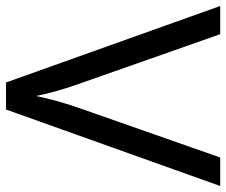

<svg xmlns="http://www.w3.org/2000/svg" viewBox="-77 -677 754 640"><g transform="rotate(90 300.0 -357.0)"><path d="M600 -714 345 0H255L0 -714H94L255 -256Q271 -212 282 -173.5Q293 -135 300 -100Q307 -135 318 -174Q329 -213 345 -258L505 -714Z"/></g></svg>

Font: Noto Sans Old South Arabian
Style: Regular
Weight: 400
Designer: Monotype Design Team
Foundry: Monotype Imaging Inc.
Version: Version 2.001; ttfautohint (v1.8.4.7-5d5b)